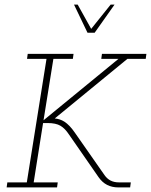

<svg xmlns="http://www.w3.org/2000/svg" viewBox="-20 -818 659 838"><path d="M9 0 12 -22H97L183 -561H98L101 -583H301L298 -561H213L170 -293L497 -561H422L425 -583H619L616 -561H536L219 -301Q242 -299 261 -287Q284 -272 306 -240L436 -54Q447 -38 462.5 -30Q478 -22 499 -22H551L548 0H497Q469 0 447.5 -11Q426 -22 410 -45L281 -231Q264 -257 244 -269Q224 -281 187 -281H168L127 -22H232L229 0ZM362 -675 303 -798H319L378 -692L463 -798H480L393 -675Z"/></svg>

Font: Rokkitt SemiBold Thin
Style: Italic
Weight: 250
Italic angle: -9°
Version: Version 3.103